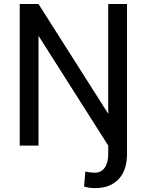

<svg xmlns="http://www.w3.org/2000/svg" viewBox="-20 -731 733 964"><path d="M79.1 -710.9H173.3L523.4 -159.7V-710.9H617.7V41Q617.7 124.5 575.2 168.9Q532.7 213.4 458 213.4Q442.9 213.4 429.7 211.7Q416.5 210 401.9 205.1L408.7 129.9Q417 132.8 433.1 134.5Q449.2 136.2 456.5 136.2Q488.3 136.2 505.9 110.8Q523.4 85.4 523.4 41V0L173.3 -551.3V0H79.1Z"/></svg>

Font: Vazirmatn RD UI FD
Style: Regular
Weight: 400
Designer: Saber Rastikerdar
Foundry: Saber Rastikerdar
Version: Version 33.003